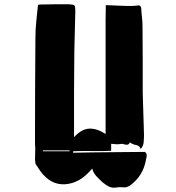

<svg xmlns="http://www.w3.org/2000/svg" viewBox="-20 -817 827 900"><path d="M323 -101Q408 -103 491.5 -103.5Q575 -104 660 -105Q670 -95 667.5 -83.5Q665 -72 663 -62Q656 -27 638 1.5Q620 30 589 53Q582 57 575 59.5Q568 62 560 61Q552 61 543 60.5Q534 60 526 62Q505 65 489.5 57Q474 49 459 36Q445 23 431.5 8.5Q418 -6 412 -27Q393 -4 371.5 13Q350 30 321 40Q285 51 252.5 44.5Q220 38 193 12Q179 0 168.5 -16Q158 -32 147 -48Q145 -52 145.5 -57Q146 -62 144 -66Q144 -86 145 -104.5Q146 -123 144 -142Q144 -267 144.5 -391Q145 -515 146 -639Q146 -678 150 -716Q154 -754 158 -794Q165 -796 171 -796Q177 -796 182 -796Q212 -797 241.5 -797Q271 -797 302 -797Q324 -796 328.5 -792Q333 -788 333 -765Q332 -704 330 -641.5Q328 -579 328 -517Q327 -445 327 -372.5Q327 -300 327 -228V-174Q362 -212 397.5 -214Q433 -216 475 -189V-725Q475 -740 475.5 -757Q476 -774 476 -793Q508 -792 536.5 -790.5Q565 -789 593 -789Q601 -789 608.5 -789.5Q616 -790 623 -791Q640 -795 642 -778Q643 -757 645.5 -736Q648 -715 648 -695Q649 -617 649 -538.5Q649 -460 649 -382Q650 -333 652 -283.5Q654 -234 655 -185Q655 -169 653.5 -151Q652 -133 640 -119Q633 -135 617 -137.5Q601 -140 589 -150Q584 -139 576.5 -138.5Q569 -138 560.5 -141Q552 -144 544 -142Q534 -140 523.5 -141Q513 -142 501 -143V-110Q456 -108 412 -109Q368 -110 323 -108ZM641 -117Q640 -117 640 -117L639 -118Q639 -118 639.5 -118Q640 -118 640 -119Q640 -118 640 -117ZM306 -108V-112H181Q181 -110 182 -108Z"/></svg>

Font: Palette Mosaic
Style: Regular
Weight: 400
Designer: Shibuyafont
Version: Version 1.001